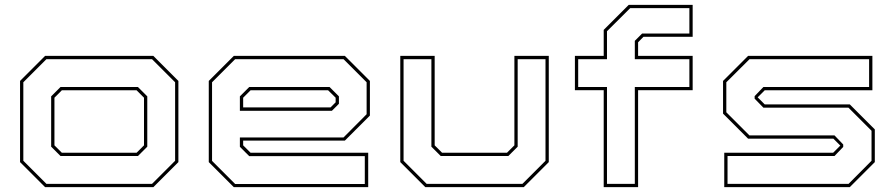

<svg xmlns="http://www.w3.org/2000/svg" viewBox="-20 -770 3682 790"><path d="M165.5 0 62.5 -103V-437L165.5 -540H611L714 -437V-103L611 0ZM171 -13.5H605.5L700.5 -108.5V-431.5L605.5 -526.5H171L76 -431.5V-108.5ZM229 -128 190.5 -166.5V-373.5L229 -412H547.5L586 -373.5V-166.5L547.5 -128ZM234.5 -141.5H542L572.5 -172V-368L542 -398.5H234.5L204 -368V-172Z M1399 -540 1502 -437V-294.5L1399 -191.5H980.5V-172L1011 -141.5H1495V0H942L839 -103V-437L942 -540ZM1393.5 -526.5H947.5L852.5 -431.5V-108L947.5 -13H1481V-127.5H1005.5L967 -166V-204.5H1393.5L1488.5 -300V-431.5ZM1336 -412 1374.5 -373.5V-343L1345.5 -314H967V-373.5L1005.5 -412ZM1330 -398.5H1011L980.5 -368V-328H1340L1361 -349V-368Z M1730 0 1627 -103V-540H1768.5V-172L1799 -141.5H2066L2096.5 -172V-540H2238V-103L2135 0ZM1735.5 -13.5H2129.5L2224.5 -108.5V-526.5H2110V-166.5L2071.5 -128H1793.5L1755 -166.5V-526.5H1640.5V-108.5Z M2464 0V-399H2345.5V-540H2464V-647L2567 -750H2830V-618.5H2627.5L2605.5 -596V-540H2830V-399H2605.5V0ZM2477.5 -13.5H2592V-412H2816.5V-526.5H2592V-602L2622 -632H2816.5V-736.5H2573L2477.5 -641.5V-526.5H2359V-412H2477.5Z M2960 0V-141.5H3408L3437.5 -171L3409 -199.5H3058L2955 -302.5V-437L3058 -540H3569.5V-398.5H3126.5L3097.5 -369.5L3126.5 -340.5H3476.5L3579.5 -237.5V-103L3476.5 0ZM2973.5 -13.5H3471.5L3566 -108.5V-232L3471 -327H3121L3085 -364V-374.5L3121 -412H3556V-526.5H3064L2968.5 -431.5V-308L3063.5 -213H3413.5L3449.5 -175.5V-165.5L3413.5 -128H2973.5Z"/></svg>

Font: Tourney Expanded Thin
Style: Regular
Weight: 100
Width: 7
Designer: Tyler Finck
Foundry: Etcetera Type Co
Version: Version 1.010; ttfautohint (v1.8.3)